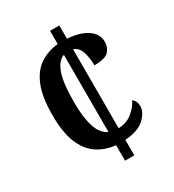

<svg xmlns="http://www.w3.org/2000/svg" viewBox="-173 -814 830 914"><g transform="rotate(-30 241.5 -357.0)"><path d="M244 -85Q186 -91 143 -120.5Q100 -150 76.5 -208Q53 -266 53 -360Q53 -459 77.5 -519Q102 -579 145.5 -607.5Q189 -636 244 -641V-714H295V-641Q366 -636 405 -608.5Q444 -581 444 -539Q444 -508 424.5 -487Q405 -466 345 -466Q345 -507 334 -540.5Q323 -574 295 -583V-149Q338 -150 370 -175Q402 -200 417 -232Q437 -218 437 -189Q437 -155 402 -122.5Q367 -90 295 -85V0H244ZM244 -582Q211 -571 192 -521Q173 -471 173 -361Q173 -277 190 -225.5Q207 -174 244 -158Z"/></g></svg>

Font: Noto Serif Thai Condensed SemiBold
Style: Regular
Weight: 600
Width: 3
Designer: Monotype Design Team
Foundry: Monotype Imaging Inc.
Version: Version 2.002; ttfautohint (v1.8.4.7-5d5b)